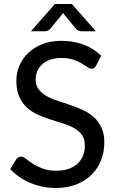

<svg xmlns="http://www.w3.org/2000/svg" viewBox="-20 -929 584 957"><path d="M31 0ZM459 -602Q454.5 -594 449.2 -590.2Q444 -586.5 435.5 -586.5Q426.5 -586.5 415 -594.8Q403.5 -603 386.2 -613.2Q369 -623.5 345 -631.8Q321 -640 287.5 -640Q255.5 -640 231.2 -631.8Q207 -623.5 190.8 -609Q174.5 -594.5 166.2 -574.8Q158 -555 158 -532Q158 -502.5 172.8 -483.5Q187.5 -464.5 211.5 -450.8Q235.5 -437 266.2 -427Q297 -417 329 -406Q361 -395 391.8 -381.2Q422.5 -367.5 446.5 -346.2Q470.5 -325 485.2 -294.2Q500 -263.5 500 -219Q500 -171.5 483.8 -130.2Q467.5 -89 436.5 -58.2Q405.5 -27.5 360.5 -9.8Q315.5 8 258 8Q223.5 8 191.2 1.2Q159 -5.5 130.2 -17.8Q101.5 -30 76.2 -47.2Q51 -64.5 31 -86L61 -135Q65 -141 71.2 -144.8Q77.5 -148.5 85 -148.5Q95.5 -148.5 109.2 -137.5Q123 -126.5 143.2 -113.2Q163.5 -100 192 -89Q220.5 -78 261 -78Q294.5 -78 321 -87Q347.5 -96 365.8 -112.5Q384 -129 393.5 -152.5Q403 -176 403 -204.5Q403 -236.5 388.2 -256.8Q373.5 -277 349.5 -290.5Q325.5 -304 295 -313.5Q264.5 -323 232.2 -333.2Q200 -343.5 169.5 -357Q139 -370.5 115 -392.2Q91 -414 76.2 -446.5Q61.5 -479 61.5 -527Q61.5 -565 76.5 -601Q91.5 -637 120 -664.5Q148.5 -692 190.2 -708.8Q232 -725.5 286 -725.5Q346.5 -725.5 396.8 -706.5Q447 -687.5 484.5 -651.5ZM458 -773H389Q382.5 -773 373.8 -775.2Q365 -777.5 356 -788.5L300.5 -856Q296.5 -860.5 294.5 -865L288.5 -856L233 -788.5Q224 -777.5 215.2 -775.2Q206.5 -773 200 -773H134L253.5 -909H338.5Z"/></svg>

Font: Lato Medium
Style: Regular
Weight: 500
Designer: Lukasz Dziedzic
Foundry: tyPoland Lukasz Dziedzic
Version: Version 2.006; 2014-01-15